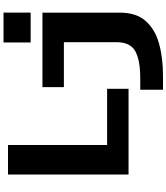

<svg xmlns="http://www.w3.org/2000/svg" viewBox="54 -820 966 1115"><g transform="rotate(-90 537.5 -263.0)"><path d="M848 -726H1021.5V-568.5H848ZM81 0V-700H252.5V-124.5H579V0ZM573.5 200V68H640Q745 68 797.2 39Q849.5 10 849.5 -69.5V-375.5H588.5V-500H1021V-49.5Q1021 44.5 973 99Q925 153.5 842.5 176.8Q760 200 656 200Z"/></g></svg>

Font: Trispace SemiExpanded
Style: Bold
Weight: 700
Width: 6
Designer: Tyler Finck
Foundry: Etcetera Type Company
Version: Version 1.210; ttfautohint (v1.8.3)